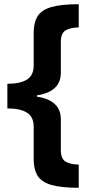

<svg xmlns="http://www.w3.org/2000/svg" viewBox="-20 -734 434 912"><path d="M354 158Q269 158 222.5 144Q176 130 158 100Q140 70 140 22V-132Q140 -179 108 -199Q76 -219 15 -219V-336Q76 -336 108 -356Q140 -376 140 -423V-578Q140 -626 158 -656Q176 -686 222.5 -700Q269 -714 354 -714V-604Q315 -603 292 -590Q269 -577 269 -535V-389Q269 -298 155 -281V-275Q269 -258 269 -167V-21Q269 21 292 34Q315 47 354 48Z"/></svg>

Font: Noto Sans Hanifi Rohingya
Style: Regular
Weight: 400
Designer: Monotype Design Team and DaltonMaag
Foundry: Google LLC
Version: Version 2.101